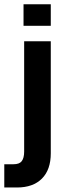

<svg xmlns="http://www.w3.org/2000/svg" viewBox="-53 -710 313 887"><path d="M55.7 -690.4H181.6V-590.8H55.7ZM-33.2 48.8H8.8Q36.1 48.8 46.9 35.2Q58.6 20.5 58.6 -9.8V-519.5H181.6V-2Q181.6 74.2 140.6 115.2Q99.6 156.2 25.4 156.2H-33.2Z"/></svg>

Font: Altinn-DIN
Style: DIN-Bold
Weight: 700
Designer: Charles Nix
Foundry: Altinn
Version: Version 2.00